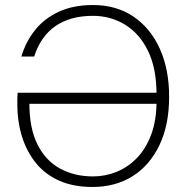

<svg xmlns="http://www.w3.org/2000/svg" viewBox="-20 -732 742 764"><path d="M348 12Q273 12 217 -12.5Q161 -37 124 -82Q87 -127 68 -187Q49 -247 49 -318Q49 -332 49 -340.5Q49 -349 50 -363H613V-319H97Q97 -221 129.5 -156.5Q162 -92 219.5 -61Q277 -30 350 -30Q399 -30 444.5 -48.5Q490 -67 525.5 -104Q561 -141 582 -197.5Q603 -254 603 -331V-354Q603 -461 568.5 -530.5Q534 -600 476.5 -634.5Q419 -669 350 -669Q260 -669 201 -628.5Q142 -588 116 -507H65Q83 -567 120 -613Q157 -659 214.5 -685.5Q272 -712 350 -712Q443 -712 511 -666Q579 -620 616 -538Q653 -456 653 -347Q653 -234 614 -153.5Q575 -73 507 -30.5Q439 12 348 12Z"/></svg>

Font: DM Sans 11pt ExtraLight
Style: Regular
Weight: 250
Version: Version 4.004;gftools[0.9.30]